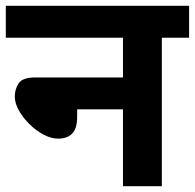

<svg xmlns="http://www.w3.org/2000/svg" viewBox="-20 -642 672 662"><path d="M0 -622H632V-512H538V0H404V-265H246V-239Q246 -199 229 -181.5Q212 -164 180 -164Q157 -164 131 -177.5Q105 -191 82.5 -213Q60 -235 45.5 -260.5Q31 -286 31 -309Q31 -335 44.5 -355Q58 -375 102 -375H404V-512H0Z"/></svg>

Font: Noto Sans Devanagari
Style: Bold
Weight: 700
Version: Version 2.003